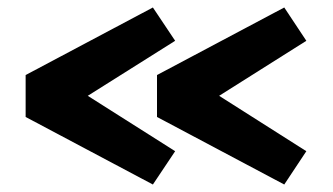

<svg xmlns="http://www.w3.org/2000/svg" viewBox="-20 -550 890 513"><path d="M48.5 -349.5 388.5 -530 448 -441 214.5 -294 448 -146 388.5 -57 48.5 -237.5ZM399.5 -349.5 739.5 -530 798.5 -441 565.5 -294 798.5 -146 739.5 -57 399.5 -237.5Z"/></svg>

Font: League Mono Wide ExtraBold
Style: Regular
Weight: 800
Width: 8
Designer: Tyler Finck
Foundry: The League of Moveable Type / Tyler Finck
Version: Version 2.210